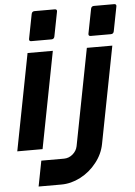

<svg xmlns="http://www.w3.org/2000/svg" viewBox="-63 -827 763 1082"><g transform="rotate(-5 318.0 -285.5)"><path d="M129.4 -622.1Q129.4 -625.5 129.9 -626.5L156.7 -764.2Q159.7 -778.8 174.3 -778.8H288.1Q300.3 -778.8 300.3 -768.6Q300.3 -765.1 299.8 -764.2L272.9 -626.5Q270 -611.8 255.4 -611.8H141.6Q129.4 -611.8 129.4 -622.1ZM465.3 -622.1Q465.3 -625.5 465.8 -626.5L492.7 -764.2Q495.6 -778.8 510.3 -778.8H624Q636.2 -778.8 636.2 -768.6Q636.2 -765.1 635.7 -764.2L608.9 -626.5Q606 -611.8 591.3 -611.8H477.5Q465.3 -611.8 465.3 -622.1ZM114.3 -546.9H257.3L151.4 0H8.3ZM138.7 64H267.1Q294.4 64 316.4 45.4Q338.4 26.9 343.8 0L449.7 -546.9H593.8L487.8 0Q477.1 56.6 439.5 104Q401.9 152.3 348.4 180.2Q294.9 208 239.3 208H110.8Z"/></g></svg>

Font: Hack
Style: Bold Italic
Weight: 700
Italic angle: -11°
Monospace: yes
Designer: Christopher Simpkins
Foundry: Christopher Simpkins
Version: Version 2.017; ttfautohint (v1.4.1) -l 4 -r 80 -G 350 -x 0 -